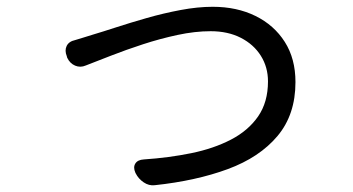

<svg xmlns="http://www.w3.org/2000/svg" viewBox="-20 -526 1040 566"><path d="M177 -360Q170 -377 176.5 -390.5Q183 -404 202 -408Q213 -411 225 -415Q237 -419 254 -424Q281 -432 322.5 -445.5Q364 -459 413 -473Q462 -487 512.5 -496.5Q563 -506 607 -506Q678 -506 733 -479Q788 -452 819.5 -402.5Q851 -353 851 -284Q851 -188 798 -125Q745 -62 651.5 -27.5Q558 7 436 20Q419 22 403.5 11.5Q388 1 380 -15L379 -17Q372 -33 379 -44Q386 -55 404 -56Q478 -61 544 -74.5Q610 -88 661 -114.5Q712 -141 741 -183Q770 -225 770 -286Q770 -328 749 -361.5Q728 -395 690 -414.5Q652 -434 601 -434Q555 -434 503.5 -423Q452 -412 401.5 -395.5Q351 -379 307.5 -362Q264 -345 233 -333Q217 -326 201.5 -332.5Q186 -339 178 -356Z"/></svg>

Font: Chiron GoRound TC
Style: Regular
Weight: 400
Designer: Ryoko NISHIZUKA 西塚涼子 (kana, bopomofo & ideographs); Paul D. Hunt (Latin, Greek & Cyrillic); Sandoll Communications 산돌커뮤니
Foundry: Adobe
Version: Version 1.000;hotconv 1.1.1;makeotfexe 2.6.0